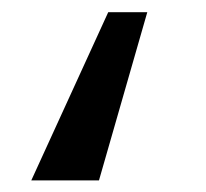

<svg xmlns="http://www.w3.org/2000/svg" viewBox="-20 -308 346 322"><path d="M32.5 -5.5 161.5 -287.5H227L146 -5.5Z"/></svg>

Font: HK Grotesk Medium
Style: Regular
Weight: 500
Designer: Alfredo Marco Pradil
Foundry: Hanken Design Co.
Version: Version 3.001;FEAKit 1.0